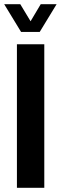

<svg xmlns="http://www.w3.org/2000/svg" viewBox="-31 -899 291 919"><path d="M50 0V-687H181V0ZM-11 -879H66L136 -763H95L164 -879H240L159 -746H70Z"/></svg>

Font: Archivo ExtraCondensed
Style: Bold
Weight: 700
Width: 2
Designer: Hector Gatti
Foundry: Omnibus-Type
Version: Version 2.001